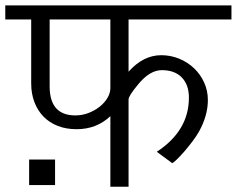

<svg xmlns="http://www.w3.org/2000/svg" viewBox="-20 -707 896 727"><path d="M856.4 -633.3H466.8V-435.5Q522.5 -498 590.3 -498Q626 -498 658.2 -484.9Q690.4 -471.7 714.6 -448.7Q738.8 -425.8 752.9 -394.8Q767.1 -363.8 767.1 -328.1Q767.1 -270 733.9 -209.5Q724.1 -191.9 708.7 -171.6Q693.4 -151.4 678 -133.5Q662.6 -115.7 649.7 -103.3Q636.7 -90.8 631.8 -89.4L573.7 -132.3Q695.3 -211.9 695.3 -337.4Q695.3 -385.7 668.5 -413.6Q641.6 -441.4 592.8 -441.4Q546.9 -441.4 502.4 -386.7Q466.8 -343.8 466.8 -330.6V0H397.9V-267.1Q345.7 -217.8 270 -217.8Q230.5 -217.8 198.7 -230.2Q167 -242.7 144.8 -265.4Q122.6 -288.1 110.4 -320.1Q98.1 -352.1 98.1 -391.1V-633.3H0V-686.5H856.4ZM397.9 -373.5V-633.3H168V-379.9Q168 -270 265.6 -270Q291.5 -270 315.4 -279.3Q339.4 -288.6 357.7 -303.2Q376 -317.9 387 -336.4Q397.9 -355 397.9 -373.5ZM188.5 -6.3H90.3V-103H188.5Z"/></svg>

Font: SakalBharati
Style: Regular
Weight: 400
Designer: CDAC GIST
Foundry: CDAC
Version: 13.02